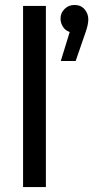

<svg xmlns="http://www.w3.org/2000/svg" viewBox="-20 -754 376 774"><path d="M73 0V-730H165V0ZM225 -508 261 -625Q243 -631 233.5 -646.5Q224 -662 224 -679Q224 -702 240.5 -718Q257 -734 280 -734Q306 -734 321 -716.5Q336 -699 336 -676Q336 -655 325 -624L285 -508Z"/></svg>

Font: MuseoModerno Thin
Style: Regular
Weight: 400
Version: Version 1.003